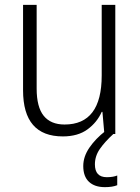

<svg xmlns="http://www.w3.org/2000/svg" viewBox="-20 -552 576 791"><path d="M455 -532V0H410L402 -91H399Q380 -48 340.5 -19Q301 10 239 10Q75 10 75 -180V-532H131V-187Q131 -111 160 -75Q189 -39 246 -39Q399 -39 399 -241V-532ZM371 125Q371 178 420 178Q434 178 445 176Q456 174 463 171V211Q453 215 440.5 217Q428 219 412 219Q370 219 346.5 197Q323 175 323 132Q323 93 348.5 56Q374 19 414 -12L447 0Q412 32 391.5 61.5Q371 91 371 125Z"/></svg>

Font: Noto Sans Lao SemiCondensed Light
Style: Regular
Weight: 300
Width: 4
Designer: Monotype Design Team
Foundry: Monotype Imaging Inc.
Version: Version 2.003; ttfautohint (v1.8.4.7-5d5b)